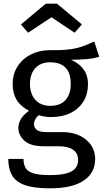

<svg xmlns="http://www.w3.org/2000/svg" viewBox="-20 -812 560 1045"><path d="M493 -586 520 -503Q487 -493 449 -490Q411 -487 366 -487Q413 -466 436 -433Q459 -400 459 -354Q459 -302 435 -261.5Q411 -221 366 -198Q321 -175 258 -175Q240 -175 224 -177.5Q208 -180 191 -185Q180 -177 172.5 -163.5Q165 -150 165 -136Q165 -118 179.5 -105.5Q194 -93 234 -93H318Q399 -93 448.5 -51.5Q498 -10 498 53Q498 129 435.5 171Q373 213 251 213Q165 213 115.5 195.5Q66 178 45.5 142Q25 106 25 53H108Q108 83 119.5 102.5Q131 122 162 131.5Q193 141 251 141Q308 141 342 131.5Q376 122 390.5 103.5Q405 85 405 59Q405 21 377 2.5Q349 -16 299 -16H216Q146 -16 113 -46Q80 -76 80 -116Q80 -142 95 -166Q110 -190 138 -209Q92 -233 70.5 -268.5Q49 -304 49 -355Q49 -409 75.5 -450.5Q102 -492 148 -515.5Q194 -539 252 -539Q301 -538 336.5 -541Q372 -544 398.5 -550.5Q425 -557 447.5 -566.5Q470 -576 493 -586ZM252 -473Q217 -473 192.5 -458Q168 -443 155.5 -416.5Q143 -390 143 -355Q143 -320 156 -293Q169 -266 193.5 -251Q218 -236 254 -236Q308 -236 336.5 -267.5Q365 -299 365 -356Q365 -395 352.5 -421Q340 -447 315 -460Q290 -473 252 -473ZM260 -718 133 -634 94 -679 229 -792H290L426 -679L386 -634Z"/></svg>

Font: Fira Sans Variable
Style: Regular
Weight: 400
Designer: Carrois Corporate & Edenspiekermann AG
Foundry: Carrois Corporate GbR & Edenspiekermann AG
Version: Version 4.202